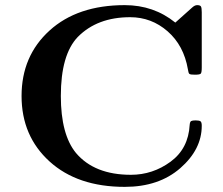

<svg xmlns="http://www.w3.org/2000/svg" viewBox="-20 -717 870 748"><path d="M466 -697Q579 -697 663 -629L729 -688Q739 -697 748 -697Q760 -697 763 -691.5Q766 -686 766 -669V-454Q766 -434 762 -430Q758 -426 739 -426Q722 -426 718 -429Q714 -432 712 -447Q696 -540 633 -595Q570 -650 487 -650Q359 -650 283 -573Q217 -504 217 -343Q217 -193 276 -121Q348 -36 490 -36Q575 -36 644.5 -87Q714 -138 719 -231Q720 -243 725 -245.5Q730 -248 742 -248Q756 -248 761 -244.5Q766 -241 766 -227Q766 -135 682.5 -62Q599 11 466 11Q282 11 173 -88Q64 -187 64 -343Q64 -499 173 -598Q282 -697 466 -697Z"/></svg>

Font: CMU Serif
Style: Bold
Weight: 700
Version: Version 0.7.0